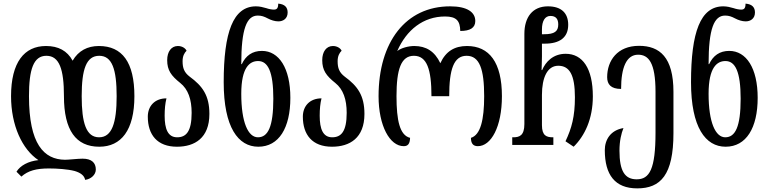

<svg xmlns="http://www.w3.org/2000/svg" viewBox="-20 -800 4239 1060"><path d="M450 193C482 189 509 165 509 136C509 98 485 76 436 76C409 76 361 82 339 82C222 81 140 -5 140 -269C140 -417 165 -492 236 -492C308 -492 333 -417 333 -269C333 -81 399 10 528 10C649 10 722 -81 722 -269C722 -456 655 -546 526 -546C463 -546 413 -520 381 -465C351 -520 302 -546 234 -546C114 -546 41 -456 41 -269C41 -107 103 25 192 84C136 90 92 114 71 148L98 175C135 142 181 130 250 130C295 130 354 134 392 144C426 154 446 170 450 193ZM527 -42C456 -42 431 -121 431 -269C431 -417 456 -492 528 -492C599 -492 624 -417 624 -269C624 -121 598 -42 527 -42Z M957 10C1055 10 1136 -38 1136 -171C1136 -273 1098 -325 1027 -377C997 -400 988 -424 988 -462C988 -491 998 -508 1010 -520C1003 -535 984 -546 962 -546C926 -546 903 -515 903 -468C903 -412 925 -382 975 -342C1019 -307 1038 -251 1038 -177C1038 -73 1007 -42 958 -42C907 -42 889 -88 889 -161C889 -198 892 -229 899 -257C834 -257 796 -214 796 -156C796 -56 848 10 957 10Z M1406 10C1520 10 1583 -94 1583 -260C1583 -424 1520 -519 1426 -519C1373 -519 1337 -493 1315 -446H1312C1312 -641 1342 -714 1403 -714C1424 -714 1438 -709 1459 -698C1476 -689 1497 -682 1517 -682C1543 -682 1568 -697 1568 -731C1568 -759 1553 -777 1516 -780C1516 -754 1508 -747 1492 -747C1481 -747 1464 -750 1450 -755C1433 -760 1414 -765 1393 -765C1267 -765 1215 -622 1215 -346C1215 -97 1295 10 1406 10ZM1404 -42C1350 -42 1312 -124 1312 -282C1312 -429 1359 -463 1405 -463C1459 -463 1489 -405 1489 -255C1489 -99 1459 -42 1404 -42Z M1813 10C1911 10 1992 -38 1992 -171C1992 -273 1954 -325 1883 -377C1853 -400 1844 -424 1844 -462C1844 -491 1854 -508 1866 -520C1859 -535 1840 -546 1818 -546C1782 -546 1759 -515 1759 -468C1759 -412 1781 -382 1831 -342C1875 -307 1894 -251 1894 -177C1894 -73 1863 -42 1814 -42C1763 -42 1745 -88 1745 -161C1745 -198 1748 -229 1755 -257C1690 -257 1652 -214 1652 -156C1652 -56 1704 10 1813 10Z M2209 7C2232 7 2243 -6 2244 -39C2187 -53 2169 -135 2169 -269C2169 -417 2194 -492 2265 -492C2337 -492 2362 -417 2362 -269H2460C2460 -417 2485 -492 2556 -492C2628 -492 2653 -417 2653 -269C2653 -139 2633 -55 2580 -39C2580 -8 2592 7 2618 7C2691 7 2751 -99 2751 -269C2751 -456 2681 -546 2558 -546C2490 -546 2441 -517 2411 -451C2380 -517 2332 -546 2267 -546C2237 -546 2195 -536 2173 -518C2224 -635 2317 -709 2437 -709C2500 -709 2520 -685 2521 -629C2575 -629 2604 -646 2604 -684C2604 -733 2559 -765 2465 -765C2220 -765 2070 -568 2070 -269C2070 -105 2132 7 2209 7Z M3147 10C3208 -50 3253 -143 3253 -268C3253 -423 3196 -503 3103 -503C3033 -503 2992 -458 2973 -413H2970C2970 -423 2972 -462 2972 -489V-559H2988C3070 -559 3117 -593 3117 -663C3117 -728 3079 -765 3005 -765C2920 -765 2875 -705 2875 -613V-115C2875 -51 2847 -42 2814 -42H2808V0H3035V-42H3033C2998 -42 2972 -50 2972 -109V-276C2972 -372 3002 -437 3062 -437C3124 -437 3154 -387 3154 -263C3154 -156 3136 -92 3102 -20ZM2972 -611V-637C2972 -685 2989 -712 3019 -712C3049 -712 3062 -695 3062 -665C3062 -627 3042 -611 2983 -611Z M3498 240C3627 240 3698 166 3698 -65V-293C3698 -484 3622 -547 3508 -547C3388 -547 3332 -465 3332 -374C3332 -335 3352 -309 3409 -309C3409 -426 3438 -498 3503 -498C3560 -498 3599 -455 3599 -293V-68C3599 134 3566 190 3495 190C3430 190 3400 145 3400 32C3400 -22 3410 -63 3422 -93C3350 -81 3319 -28 3319 29C3319 165 3375 240 3498 240Z M3986 10C4100 10 4163 -94 4163 -260C4163 -424 4100 -519 4006 -519C3953 -519 3917 -493 3895 -446H3892C3892 -641 3922 -714 3983 -714C4004 -714 4018 -709 4039 -698C4056 -689 4077 -682 4097 -682C4123 -682 4148 -697 4148 -731C4148 -759 4133 -777 4096 -780C4096 -754 4088 -747 4072 -747C4061 -747 4044 -750 4030 -755C4013 -760 3994 -765 3973 -765C3847 -765 3795 -622 3795 -346C3795 -97 3875 10 3986 10ZM3984 -42C3930 -42 3892 -124 3892 -282C3892 -429 3939 -463 3985 -463C4039 -463 4069 -405 4069 -255C4069 -99 4039 -42 3984 -42Z"/></svg>

Font: Noto Serif Georgian ExtraCondensed Semi
Style: Regular
Weight: 600
Width: 3
Designer: Monotype Design Team
Foundry: Monotype Imaging Inc.
Version: Version 1.901